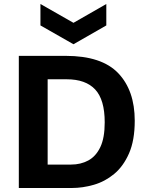

<svg xmlns="http://www.w3.org/2000/svg" viewBox="-20 -939 742 959"><path d="M74 0V-660H308Q488 -660 570.5 -573.5Q653 -487 653 -336Q653 -238 624.5 -173Q596 -108 550 -70Q504 -32 448.5 -16Q393 0 339 0ZM313 -543H218V-117H335Q383 -117 421 -137.5Q459 -158 481 -204Q503 -250 503 -328Q503 -441 455.5 -492Q408 -543 313 -543ZM182 -919 347 -825 511 -919V-812L347 -718L182 -812Z"/></svg>

Font: Bricolage Grotesque 10pt Bricolage Grotesque 10pt Regular
Style: Bold
Weight: 700
Designer: Mathieu Triay
Foundry: Atelier Triay
Version: Version 1.000; ttfautohint (v1.8.4.7-5d5b);gftools[0.9.32]